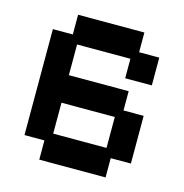

<svg xmlns="http://www.w3.org/2000/svg" viewBox="-98 -727 793 828"><g transform="rotate(15 298.5 -312.5)"><path d="M150 11V-75H61V-548H150V-636H446V-548H536V-424H417V-511H179V-374H446V-288H536V-75H446V11ZM179 -113H417V-251H179Z"/></g></svg>

Font: Pixelify Sans SemiBold
Style: Regular
Weight: 600
Designer: Stefie Justprince
Foundry: Typecalism Foundryline
Version: Version 1.000